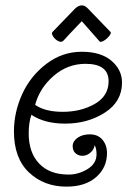

<svg xmlns="http://www.w3.org/2000/svg" viewBox="-20 -685 506 716"><path d="M333 -144Q331 -128 317.5 -116Q304 -104 287 -104Q272 -104 261.5 -113.5Q251 -123 251 -140Q251 -158 269 -171Q287 -184 315 -184Q345 -184 362 -164Q379 -144 379 -114Q379 -60 338.5 -24.5Q298 11 228 11Q144 11 88 -42Q32 -95 32 -195Q32 -266 62.5 -333.5Q93 -401 152.5 -446.5Q212 -492 285 -492Q356 -492 395.5 -458.5Q435 -425 435 -377Q435 -306 371 -265Q307 -224 223 -224Q146 -224 97 -257Q87 -227 87 -188Q87 -116 126 -75Q165 -34 236 -34Q273 -34 306.5 -54.5Q340 -75 340 -110Q340 -130 333 -144ZM111 -294Q148 -268 214 -268Q282 -268 333.5 -297.5Q385 -327 385 -382Q385 -447 299 -447Q232 -447 180 -402Q128 -357 111 -294ZM260 -653Q286 -677 308 -653L392 -566Q396 -562 387.5 -551Q379 -540 367 -533Q355 -526 351 -531L285 -606Q280 -601 271 -591.5Q262 -582 252.5 -572Q243 -562 234.5 -553Q226 -544 221 -538L215 -532Q208 -526 196 -532.5Q184 -539 177.5 -550Q171 -561 176 -566Z"/></svg>

Font: Bonbon
Style: Regular
Weight: 400
Designer: Ksenia Erulevich
Foundry: Cyreal (www.cyreal.org)
Version: Version 1.001